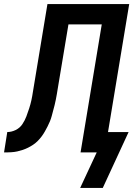

<svg xmlns="http://www.w3.org/2000/svg" viewBox="-56 -755 676 951"><path d="M341 176 423 0H343L448 -634H283L230 -316Q228 -302 225.5 -288.5Q223 -275 220.5 -261.5Q218 -248 214.5 -234.5Q211 -221 207.5 -208Q204 -195 200.5 -181.5Q197 -168 191.5 -154.5Q186 -141 179.5 -128.5Q173 -116 166 -103.5Q159 -91 150 -79Q141 -67 130.5 -56.5Q120 -46 108 -38Q96 -30 83 -23.5Q70 -17 56.5 -12.5Q43 -8 29.5 -5Q16 -2 0 -1Q-16 0 -25 0H-36L-20 -101Q1 -101 21.5 -111Q42 -121 54.5 -139.5Q67 -158 74.5 -178Q82 -198 88.5 -218Q95 -238 99.5 -258.5Q104 -279 107 -300L179 -735H584L479 -101H581L453 176Z"/></svg>

Font: Iosevka Aile Oblique
Style: Bold
Weight: 700
Italic angle: -9°
Designer: Belleve Invis
Foundry: Belleve Invis
Version: Version 31.1.0; ttfautohint (v1.8.4)